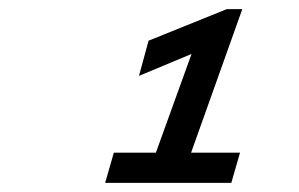

<svg xmlns="http://www.w3.org/2000/svg" viewBox="-20 -730 654 420"><path d="M486 -330H210L229 -396H321L399 -612L284 -564L305 -641L476 -710H510L398 -396H505Z"/></svg>

Font: Intel One Mono Medium
Style: Italic
Weight: 500
Italic angle: -16°
Monospace: yes
Designer: Fred Shallcrass
Foundry: Frere-Jones Type LLC
Version: Version 1.400;hotconv 1.1.0;makeotfexe 2.6.0;FJTRelease1.4